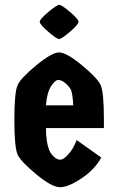

<svg xmlns="http://www.w3.org/2000/svg" viewBox="-20 -770 494 802"><path d="M414 -271V-235H172Q172 -175 187 -140Q192 -128 205 -115.5Q218 -103 232 -103Q246 -103 267 -127Q288 -151 300 -185L403 -112Q376 -62 320.5 -25Q265 12 231 12Q197 12 132.5 -41Q68 -94 54 -123.5Q40 -153 40 -269.5Q40 -386 54 -415.5Q68 -445 132.5 -498Q197 -551 227 -551Q257 -551 321.5 -498Q386 -445 400 -415.5Q414 -386 414 -271ZM172 -330H286Q283 -383 275.5 -396.5Q268 -410 252.5 -423Q237 -436 223.5 -436Q210 -436 193 -409.5Q176 -383 172 -330ZM272.5 -720Q308 -690 308 -679Q308 -668 272.5 -637.5Q237 -607 227 -607Q217 -607 181.5 -637.5Q146 -668 146 -679Q146 -690 182 -720Q218 -750 227.5 -750Q237 -750 272.5 -720Z"/></svg>

Font: Germania One
Style: Regular
Weight: 400
Designer: John Vargas Beltran
Foundry: John Vargas Beltran
Version: Version 1.001